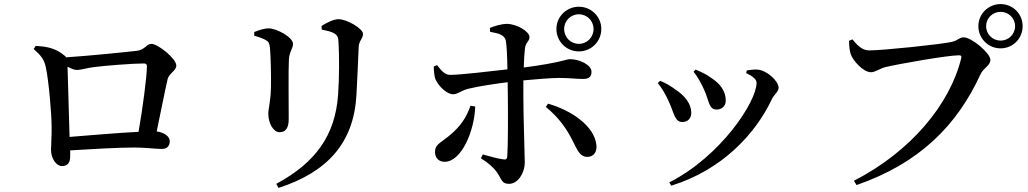

<svg xmlns="http://www.w3.org/2000/svg" viewBox="-20 -858 5040 941"><path d="M155 -633 145 -618C180 -587 196 -567 204 -531C219 -465 233 -299 233 -235C234 -196 230 -148 230 -124C230 -81 256 -44 284 -44C314 -44 324 -64 324 -92V-121C437 -128 562 -135 639 -135C691 -135 744 -128 773 -128C800 -128 812 -144 812 -166C812 -191 782 -209 748 -214C768 -309 789 -417 801 -468C808 -500 844 -510 844 -537C844 -571 754 -643 722 -643C698 -643 691 -614 651 -609C610 -604 402 -583 303 -577C303 -580 301 -582 298 -584C253 -623 208 -630 155 -633ZM311 -531C328 -522 344 -515 357 -515C376 -515 407 -525 439 -529C493 -536 629 -547 686 -547C696 -547 700 -542 700 -533C700 -483 679 -325 659 -212C564 -207 419 -195 321 -187Z M1345 63C1583 -14 1714 -156 1727 -393C1731 -454 1735 -570 1738 -629C1740 -660 1759 -668 1759 -692C1759 -718 1680 -764 1639 -764C1616 -764 1581 -747 1556 -731L1557 -713C1581 -708 1604 -703 1617 -695C1636 -684 1638 -672 1639 -651C1643 -589 1643 -475 1637 -394C1623 -193 1525 -60 1334 43ZM1226 -683C1248 -677 1267 -670 1282 -662C1297 -654 1300 -646 1303 -624C1307 -585 1309 -483 1308 -435C1307 -360 1295 -327 1295 -301C1295 -252 1321 -210 1350 -210C1377 -210 1395 -227 1395 -274C1395 -330 1393 -525 1396 -568C1399 -607 1416 -620 1416 -643C1416 -675 1337 -719 1296 -719C1275 -719 1248 -710 1226 -701Z M2707 -716C2707 -655 2756 -606 2817 -606C2878 -606 2927 -655 2927 -716C2927 -776 2878 -825 2817 -825C2756 -825 2707 -776 2707 -716ZM2745 -716C2745 -756 2777 -788 2817 -788C2857 -788 2889 -756 2889 -716C2889 -675 2857 -643 2817 -643C2777 -643 2745 -675 2745 -716ZM2792 -157C2809 -124 2823 -89 2858 -89C2890 -89 2907 -114 2903 -148C2892 -242 2780 -317 2666 -350L2655 -334C2723 -279 2763 -218 2792 -157ZM2286 -340C2267 -286 2240 -239 2177 -189C2135 -155 2112 -149 2112 -113C2112 -85 2130 -65 2159 -65C2243 -65 2306 -220 2309 -336ZM2106 -532C2106 -513 2108 -484 2115 -468C2132 -431 2173 -396 2200 -396C2226 -396 2241 -416 2280 -424C2329 -436 2405 -447 2468 -455L2469 -379C2470 -294 2470 -140 2466 -91C2465 -77 2458 -75 2447 -77C2421 -80 2383 -91 2346 -101L2337 -82C2371 -62 2401 -35 2416 -13C2440 23 2439 43 2475 43C2520 43 2552 -13 2552 -61C2552 -95 2545 -287 2545 -378V-464C2611 -470 2681 -476 2720 -476C2772 -476 2804 -471 2838 -471C2865 -471 2879 -481 2879 -506C2879 -542 2816 -568 2775 -568C2750 -568 2742 -553 2547 -527C2548 -564 2550 -599 2553 -622C2556 -650 2575 -655 2575 -676C2575 -704 2513 -740 2466 -741C2438 -741 2404 -731 2381 -721L2382 -702C2428 -694 2452 -686 2459 -659C2463 -641 2466 -580 2467 -518C2387 -509 2234 -491 2188 -491C2162 -490 2144 -510 2122 -539Z M3379 -506C3397 -486 3419 -446 3431 -418C3456 -364 3453 -321 3492 -321C3515 -321 3537 -336 3537 -365C3537 -411 3510 -447 3469 -474C3444 -493 3420 -504 3389 -517ZM3270 52C3519 -25 3683 -202 3763 -372C3774 -395 3796 -409 3796 -428C3796 -461 3738 -514 3692 -517C3675 -518 3654 -515 3640 -513L3637 -500C3670 -484 3688 -469 3688 -452C3688 -360 3513 -92 3260 36ZM3204 -451C3223 -427 3241 -398 3258 -360C3284 -305 3286 -260 3324 -260C3353 -260 3368 -280 3368 -305C3368 -347 3339 -388 3289 -420C3272 -433 3244 -451 3215 -462Z M4775 -730C4775 -669 4824 -621 4884 -621C4944 -621 4992 -669 4992 -730C4992 -790 4944 -838 4884 -838C4824 -838 4775 -790 4775 -730ZM4813 -730C4813 -769 4845 -800 4884 -800C4923 -800 4955 -769 4955 -730C4955 -690 4923 -659 4884 -659C4845 -659 4813 -690 4813 -730ZM4240 -611C4204 -611 4180 -638 4158 -665L4141 -658C4142 -631 4143 -614 4149 -594C4159 -562 4210 -504 4249 -504C4270 -504 4294 -523 4319 -529C4376 -543 4623 -587 4680 -587C4689 -587 4694 -584 4691 -573C4636 -347 4444 -115 4165 28L4178 49C4490 -59 4672 -247 4785 -493C4800 -526 4834 -536 4834 -565C4834 -597 4742 -675 4703 -675C4680 -675 4676 -659 4642 -652C4591 -641 4310 -611 4240 -611Z"/></svg>

Font: Noto Serif SC SemiBold
Style: Regular
Weight: 600
Designer: Ryoko NISHIZUKA 西塚涼子 (kana & ideographs); Frank Grießhammer (Latin, Greek & Cyrillic); Wenlong ZHANG 张文龙 (bopomofo); San
Foundry: Adobe
Version: Version 2.001;hotconv 1.1.0;makeotfexe 2.6.0